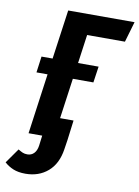

<svg xmlns="http://www.w3.org/2000/svg" viewBox="-171 -757 752 1040"><g transform="rotate(10 205.0 -236.5)"><path d="M242 -579 220 -421H333L320 -332H207L176 -110H250L236 0L228 52Q216 133 166 176Q116 219 43 219Q3 219 -24.5 207.5Q-52 196 -73 177L-16 96Q-1 105 9.5 109.5Q20 114 35 114Q57 114 71.5 99Q86 84 90 56L97 0H22L68 -332H7L19 -421H80L118 -692H483L450 -579Z"/></g></svg>

Font: Fira Sans Extra Condensed SemiBold
Style: Italic
Weight: 600
Width: 3
Italic angle: -8°
Designer: Carrois Corporate & Edenspiekermann AG
Foundry: Carrois Corporate GbR & Edenspiekermann AG
Version: Version 4.203